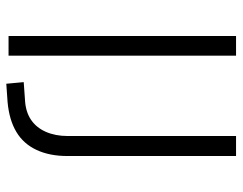

<svg xmlns="http://www.w3.org/2000/svg" viewBox="-98 -646 752 595"><g transform="rotate(90 277.5 -349.0)"><path d="M92 0V-705H153V0ZM240 7 235 -47 291 -51Q327 -53 351.5 -69.5Q376 -86 389 -115.5Q402 -145 402 -183V-705H464V-182Q464 -127 445 -86.5Q426 -46 389 -24Q352 -2 297 3Z"/></g></svg>

Font: Nunito Sans 12pt ExtraLight 12pt Light
Style: Regular
Weight: 300
Version: Version 3.101;gftools[0.9.27]